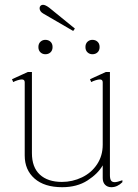

<svg xmlns="http://www.w3.org/2000/svg" viewBox="-20 -770 574 800"><path d="M145 -736Q145 -742 149 -746Q153 -750 159 -750Q169 -750 185 -738L292 -651L285 -641L161 -713Q145 -722 145 -736ZM140 -574Q140 -588 148.5 -596Q157 -604 169 -604Q182 -604 190.5 -596Q199 -588 199 -574Q199 -560 190.5 -552Q182 -544 169 -544Q157 -544 148.5 -552Q140 -560 140 -574ZM336 -574Q336 -588 344.5 -596Q353 -604 365 -604Q378 -604 386.5 -596Q395 -588 395 -574Q395 -560 386.5 -552Q378 -544 365 -544Q353 -544 344.5 -552Q336 -560 336 -574ZM490 -19V-11Q469 10 444 10Q428 10 418 0Q408 -10 408 -28V-81Q388 -46 344.5 -18Q301 10 239 10Q165 10 124 -26Q83 -62 83 -122V-427Q83 -439 71 -439Q64 -439 53 -435.5Q42 -432 35 -428L30 -440L96 -470H113V-132Q113 -73 146 -42.5Q179 -12 238 -12Q282 -12 321.5 -31Q361 -50 384.5 -85.5Q408 -121 408 -167V-427Q408 -439 396 -439Q389 -439 378 -435.5Q367 -432 360 -428L355 -440L421 -470H438V-40Q438 -25 442.5 -18Q447 -11 458 -11Q468 -11 490 -19Z"/></svg>

Font: Taviraj Thin
Style: Regular
Weight: 100
Designer: Katatrad Team
Foundry: CadsonDemak
Version: Version 1.030